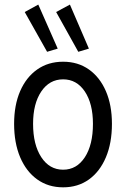

<svg xmlns="http://www.w3.org/2000/svg" viewBox="-20 -802 545 830"><path d="M252.9 7.8Q188.5 7.8 140.9 -26.4Q93.3 -60.5 67.1 -122.3Q41 -184.1 41 -266.6Q41 -347.7 67.1 -408Q93.3 -468.3 140.9 -501.7Q188.5 -535.2 252.9 -535.2Q316.9 -535.2 364.3 -501.7Q411.6 -468.3 437.7 -408Q463.9 -347.7 463.9 -266.6Q463.9 -183.6 437.7 -121.8Q411.6 -60.1 364.3 -26.1Q316.9 7.8 252.9 7.8ZM252.9 -68.4Q311.5 -68.4 346.7 -122.1Q381.8 -175.8 381.8 -266.6Q381.8 -354 346.7 -406.5Q311.5 -459 252.9 -459Q193.8 -459 158.4 -406.5Q123 -354 123 -266.6Q123 -176.8 158.4 -122.6Q193.8 -68.4 252.9 -68.4ZM183.6 -578.1 86.9 -750 145.5 -782.2 229.5 -591.8ZM318.4 -578.1 222.7 -750 282.2 -782.2 364.3 -591.8Z"/></svg>

Font: Reddit Sans Condensed
Style: Regular
Weight: 400
Designer: Stephen Hutchings
Foundry: Reddit
Version: Version 1.014